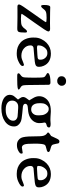

<svg xmlns="http://www.w3.org/2000/svg" viewBox="866 -1599 960 2732"><g transform="rotate(90 1346.0 -233.0)"><path d="M44.4 -20V-30.3Q44.4 -47.4 169.9 -222.2Q295.4 -397 295.4 -406.5Q295.4 -416 233.9 -416Q172.4 -416 147.9 -405.8Q123.5 -395.5 103.5 -366.7Q83.5 -337.9 64.5 -337.9Q50.8 -337.9 50.8 -382.8Q50.8 -467.8 81.5 -467.8H93.3L119.1 -466.8Q146 -465.8 159.7 -465.8L310.1 -464.4L392.1 -465.8Q427.7 -465.8 427.7 -438.5Q427.7 -418.5 302 -243.2Q176.3 -67.9 176.3 -63Q176.3 -50.8 248.5 -50.8Q320.8 -50.8 345.2 -64.2Q369.6 -77.6 390.4 -107.4Q411.1 -137.2 428.7 -137.2Q442.9 -137.2 442.9 -115.2V-102.5Q442.9 -37.1 433.1 -18.1Q423.3 1 391.6 1H365.2L351.6 0.5L270 -1L229.5 -1.5H120.6L93.3 -1Q68.8 -1 66.4 -1.5Q44.4 -5.4 44.4 -20Z M829.1 -317.4V-332.5Q829.1 -368.7 803.2 -397.7Q777.3 -426.8 739.7 -426.8H730.5Q723.6 -425.8 721.2 -425.8Q687 -425.8 656.5 -386.7Q626 -347.7 626 -303.2V-296.9Q626 -281.2 644.5 -281.2Q651.9 -279.8 652.3 -279.8L663.6 -279.3H666.5L669.9 -279.8L764.2 -285.2L781.7 -287.1Q829.1 -287.1 829.1 -317.4ZM626 -188Q626 -132.3 668 -94.7Q710 -57.1 774.4 -57.1Q800.3 -57.1 821.5 -64.7Q842.8 -72.3 867.9 -83Q893.1 -93.8 899.4 -93.8Q918.9 -93.8 918.9 -72.8Q918.9 -44.4 846.7 -12.2Q799.8 8.8 746.1 8.8H735.4Q643.6 8.8 583 -46.9Q550.3 -77.1 532.2 -124.3Q514.2 -171.4 514.2 -225.6L514.6 -236.8V-248Q514.6 -294.9 536.1 -340.3Q558.1 -385.7 588.4 -415Q652.3 -476.6 740.2 -477.1Q873 -477.1 917 -373.5Q930.7 -340.8 930.7 -313.5V-303.7Q930.7 -270 902.8 -258.5Q875 -247.1 771.5 -239.7Q668 -232.4 659.2 -230Q626 -221.7 626 -188Z M1200.2 -627Q1200.2 -605.5 1181.9 -587.2Q1163.6 -568.8 1145.5 -568.8Q1141.6 -567.9 1139.2 -567.9L1128.4 -566.9Q1104 -566.9 1084.7 -583Q1065.4 -599.1 1065.4 -624.5V-633.3Q1065.4 -658.7 1085.7 -676Q1106 -693.4 1132.3 -693.4H1134.8L1151.4 -691.4Q1166.5 -691.4 1182.9 -675Q1199.2 -658.7 1199.2 -642.1L1200.2 -637.7ZM1029.8 -449.2Q1065.4 -470.7 1142.6 -470.7H1156.7Q1183.1 -470.7 1186.5 -446.3Q1188.5 -433.1 1188.5 -268.8Q1188.5 -104.5 1195.3 -80.3Q1202.1 -56.2 1228 -43.2Q1253.9 -30.3 1253.9 -17.1Q1253.9 1.5 1132.8 1.5L1118.2 2H1058.6Q1022.9 2 1022.9 -15.6Q1022.9 -30.3 1044.7 -43.9Q1066.4 -57.6 1074.7 -74.2Q1084 -92.3 1084 -158.7L1084.5 -174.3V-189.5L1085 -212.4V-227.5L1085.4 -242.7Q1085.4 -358.4 1077.9 -377.7Q1070.3 -397 1044.9 -409.2Q1019.5 -421.4 1019.5 -432.1Q1019.5 -442.9 1029.8 -449.2Z M1537.1 -445.8H1524.4Q1498.5 -445.8 1474.1 -416Q1449.7 -386.2 1449.7 -346.7L1448.7 -338.9L1448.2 -326.7V-314L1448.7 -310.1Q1448.7 -259.3 1470.7 -228Q1492.7 -196.8 1536.1 -196.8H1539.6Q1573.2 -196.8 1597.2 -223.1Q1621.1 -249.5 1621.1 -293V-312Q1619.6 -323.7 1619.6 -331.1Q1619.6 -377.4 1594 -411.6Q1568.4 -445.8 1537.1 -445.8ZM1493.7 -11.7Q1459.5 -11.7 1435.5 12.2Q1411.6 36.1 1411.6 72.3V76.2Q1411.6 117.7 1444.3 141.6Q1477.1 165.5 1533.7 165.5H1546.4Q1614.7 165.5 1656.2 134.3Q1697.8 103 1697.8 61L1697.3 57.1Q1697.3 29.3 1674.3 12.5Q1651.4 -4.4 1620.1 -4.4Q1600.6 -6.8 1591.8 -6.8L1575.2 -8.3H1566.9L1537.6 -10.3L1517.6 -11.7ZM1793.9 -451.2Q1793.9 -423.3 1758.8 -415.8Q1723.6 -408.2 1723.6 -386.7L1725.1 -376.5L1727.1 -364.7L1729.5 -352.1Q1731.9 -335.9 1731.9 -306.6Q1731.9 -277.3 1715.3 -246.1Q1668.9 -159.7 1536.6 -151.4Q1494.1 -148.4 1482.4 -144Q1457 -134.3 1457 -111.3Q1457 -88.4 1494.6 -79.1Q1500 -77.6 1591.8 -69.8Q1683.6 -62.5 1714.4 -46.9Q1779.3 -14.6 1779.3 46.4Q1779.3 126.5 1707.8 176.8Q1636.2 227.1 1520.5 227.1Q1439 227.1 1384.8 195.8Q1359.9 181.6 1344.5 158.9Q1329.1 136.2 1329.1 111.8Q1329.1 68.4 1355 39.6Q1396.5 -6.3 1396.5 -9.3Q1396.5 -12.2 1378.4 -35.2Q1360.4 -58.1 1360.4 -83Q1360.4 -107.9 1384 -137Q1407.7 -166 1407.7 -169.4Q1407.7 -172.9 1378.4 -219.5Q1349.1 -266.1 1349.1 -308.1Q1349.1 -350.1 1367.2 -382.8Q1418.5 -476.1 1558.1 -476.1H1572.3L1640.1 -471.7L1665 -470.7Q1677.7 -470.2 1690.9 -470.2L1742.7 -473.6Q1793.9 -473.6 1793.9 -451.2Z M2079.1 -64.5 2153.3 -75.7Q2166 -75.7 2166 -55.9Q2166 -36.1 2128.4 -15.1Q2090.8 5.9 2049.3 5.9H2039.6Q2006.8 5.9 1980.5 -11.2Q1954.1 -28.3 1941.9 -53.2Q1920.9 -96.7 1920.9 -218Q1920.9 -339.4 1912.4 -369.6Q1903.8 -399.9 1890.1 -411.1Q1864.7 -431.6 1864.7 -433.6Q1864.7 -446.3 1877.9 -455.1Q1911.6 -477.5 1914.8 -480.7Q1918 -483.9 1952.1 -560.5Q1969.2 -598.6 1991 -598.6Q2012.7 -598.6 2020 -583Q2022 -579.1 2028.6 -540.5Q2035.2 -502 2047.4 -491Q2059.6 -480 2101.6 -470Q2143.6 -460 2143.6 -441.4Q2143.6 -422.9 2097.2 -413.6Q2050.8 -404.3 2041 -389.6Q2023.9 -364.7 2023.9 -249Q2023.9 -133.3 2034.7 -103Q2048.3 -64.5 2079.1 -64.5Z M2544.4 -317.4V-332.5Q2544.4 -368.7 2518.6 -397.7Q2492.7 -426.8 2455.1 -426.8H2445.8Q2439 -425.8 2436.5 -425.8Q2402.3 -425.8 2371.8 -386.7Q2341.3 -347.7 2341.3 -303.2V-296.9Q2341.3 -281.2 2359.9 -281.2Q2367.2 -279.8 2367.7 -279.8L2378.9 -279.3H2381.8L2385.3 -279.8L2479.5 -285.2L2497.1 -287.1Q2544.4 -287.1 2544.4 -317.4ZM2341.3 -188Q2341.3 -132.3 2383.3 -94.7Q2425.3 -57.1 2489.7 -57.1Q2515.6 -57.1 2536.9 -64.7Q2558.1 -72.3 2583.3 -83Q2608.4 -93.8 2614.7 -93.8Q2634.3 -93.8 2634.3 -72.8Q2634.3 -44.4 2562 -12.2Q2515.1 8.8 2461.4 8.8H2450.7Q2358.9 8.8 2298.3 -46.9Q2265.6 -77.1 2247.6 -124.3Q2229.5 -171.4 2229.5 -225.6L2230 -236.8V-248Q2230 -294.9 2251.5 -340.3Q2273.4 -385.7 2303.7 -415Q2367.7 -476.6 2455.6 -477.1Q2588.4 -477.1 2632.3 -373.5Q2646 -340.8 2646 -313.5V-303.7Q2646 -270 2618.2 -258.5Q2590.3 -247.1 2486.8 -239.7Q2383.3 -232.4 2374.5 -230Q2341.3 -221.7 2341.3 -188Z"/></g></svg>

Font: Averia Serif Libre
Style: Regular
Weight: 400
Version: Version 1.002